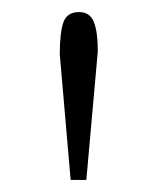

<svg xmlns="http://www.w3.org/2000/svg" viewBox="-20 -746 262 318"><path d="M79 -656Q79 -692 85 -709Q91 -726 111 -726Q129 -726 135.5 -709.5Q142 -693 142 -661L123 -448H97Z"/></svg>

Font: Taviraj ExtraLight
Style: Regular
Weight: 275
Designer: Katatrad Team
Foundry: CadsonDemak
Version: Version 1.001